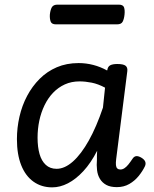

<svg xmlns="http://www.w3.org/2000/svg" viewBox="-20 -791 664 828"><path d="M205 17Q159 17 124.5 -7.5Q90 -32 71.5 -78.5Q53 -125 53 -191Q53 -240 64 -288Q75 -336 97 -377.5Q119 -419 151 -451Q183 -483 225 -501Q267 -519 319 -519Q351 -519 382 -511Q413 -503 442 -487L443 -490Q445 -504 455.5 -509.5Q466 -515 486 -515Q512 -515 521.5 -507.5Q531 -500 529 -484L481 -105Q479 -89 480 -79Q481 -69 486 -64.5Q491 -60 499 -60Q508 -60 516.5 -65.5Q525 -71 533.5 -81.5Q542 -92 552 -107Q558 -116 566.5 -117.5Q575 -119 588 -112Q602 -104 606 -94.5Q610 -85 605 -74Q595 -53 578 -32Q561 -11 537.5 2.5Q514 16 484 16Q456 16 438.5 6.5Q421 -3 411 -19.5Q401 -36 398.5 -57.5Q396 -79 398 -102Q398 -111 398 -121Q398 -131 399 -141Q372 -88 339.5 -53Q307 -18 273 -0.5Q239 17 205 17ZM142 -197Q142 -157 150.5 -127Q159 -97 177.5 -80Q196 -63 224 -63Q259 -63 294.5 -94.5Q330 -126 363 -185Q396 -244 424 -327L433 -413Q403 -429 375.5 -434.5Q348 -440 323 -440Q288 -440 259.5 -427Q231 -414 209 -391Q187 -368 172 -337Q157 -306 149.5 -270.5Q142 -235 142 -197ZM221 -686Q203 -686 198.5 -698Q194 -710 195 -728Q197 -748 203.5 -759.5Q210 -771 228 -771H492Q511 -771 515 -759Q519 -747 517 -728Q515 -709 509 -697.5Q503 -686 485 -686Z"/></svg>

Font: Playwrite GB S
Style: Italic
Weight: 400
Italic angle: -7°
Designer: Veronika Burian, José Scaglione
Foundry: TypeTogether
Version: Version 1.000